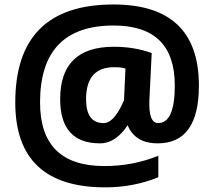

<svg xmlns="http://www.w3.org/2000/svg" viewBox="-20 -739 939 840"><path d="M440.2 80.7Q46.8 80.7 46.8 -290.6Q46.8 -719.4 476.2 -719.4Q850.2 -719.4 850.2 -364.3Q850.2 -111.8 669.8 -111.8Q513.3 -111.8 523 -310.3L528.9 -439.2Q512.3 -445 479.5 -445Q356.5 -445 356.5 -305Q356.5 -200.5 433.2 -200.5Q485 -200.5 532.1 -324.2L588.8 -293.1Q520.2 -111.8 417.7 -111.8Q243.2 -111.8 243.2 -305.2Q243.2 -534.4 477.9 -534.4Q568.3 -534.4 643.7 -506.9L633.6 -302.1Q629.3 -200.5 671.8 -200.5Q744.7 -200.5 744.7 -365.2Q744.7 -627.4 477.3 -627.4Q155.2 -627.4 155.2 -290.8Q155.2 -12.5 436.1 -12.5Q563 -12.5 672.7 -57.8V36.4Q564 80.7 440.2 80.7Z"/></svg>

Font: Nokora
Style: Regular
Weight: 400
Designer: Danh Hong
Foundry: Danh Hong
Version: Version 9.000